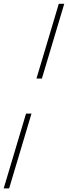

<svg xmlns="http://www.w3.org/2000/svg" viewBox="-66 -788 368 1040"><path d="M161 -362.5H131.5L252.5 -767.5H282ZM-46 232.5 75 -172.5H104.5L-16.5 232.5Z"/></svg>

Font: Newsreader Display Light
Style: Italic
Weight: 300
Italic angle: -17°
Designer: Hugues Gentile
Foundry: Production Type
Version: Version 1.001